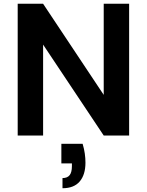

<svg xmlns="http://www.w3.org/2000/svg" viewBox="-20 -720 780 1020"><path d="M74 0V-700H209L531 -216V-700H666V0H531L209 -483V0ZM312 280V226Q338 226 350 210.5Q362 195 362 163V148H306V44H419Q427 71 430.5 96Q434 121 434 144Q434 208 403.5 244Q373 280 312 280Z"/></svg>

Font: DM Sans 9pt
Style: Bold
Weight: 700
Version: Version 4.004;gftools[0.9.30]